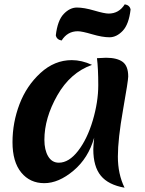

<svg xmlns="http://www.w3.org/2000/svg" viewBox="-20 -838 675 891"><path d="M341 -693Q293 -693 266 -650Q243 -654 239 -674Q247 -743 275.5 -773Q304 -803 337 -803Q370 -803 417.5 -789Q465 -775 484 -775Q532 -775 559 -818Q582 -814 586 -794Q578 -725 549.5 -695Q521 -665 488 -665Q455 -665 407.5 -679Q360 -693 341 -693ZM186 -189Q186 -142 203.5 -112.5Q221 -83 253 -83Q300 -83 342.5 -138Q385 -193 410.5 -279Q436 -365 436 -442.5Q436 -520 430 -568Q460 -570 472 -570Q523 -570 549 -551Q575 -532 575 -483Q575 -464 551 -328.5Q527 -193 527 -111.5Q527 -30 558 33Q483 20 448 -22.5Q413 -65 413 -145Q413 -159 417 -199Q390 -104 321 -46Q252 12 185.5 12Q119 12 78.5 -37.5Q38 -87 38 -178Q38 -269 70.5 -354.5Q103 -440 168 -499.5Q233 -559 313 -559Q359 -559 407 -537Q306 -501 246 -395.5Q186 -290 186 -189Z"/></svg>

Font: Merienda One
Style: Regular
Weight: 400
Designer: Eduardo Rodriguez Tunni
Foundry: Eduardo Rodriguez Tunni
Version: Version 1.001